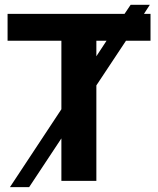

<svg xmlns="http://www.w3.org/2000/svg" viewBox="-20 -745 651 791"><path d="M600.1 -577.1H499L377 -393.1V0H232.9V-174.8L100.1 25.9H21L232.9 -294.9V-577.1H11.2V-688H493.2L518.1 -725.1H597.2L573.2 -688H600.1ZM377 -577.1V-513.2L418.9 -577.1Z"/></svg>

Font: Libra Sans Modern
Style: Bold
Weight: 700
Foundry: Stefan Peev, Context Ltd
Version: Version 1.000